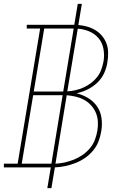

<svg xmlns="http://www.w3.org/2000/svg" viewBox="-38 -863 658 990"><path d="M206 107 224 0Q222 0 221 0Q220 0 219 0H-18V-19H53L169 -716H100V-735H333Q336 -735 339 -735Q342 -735 345 -735L363 -843H384L366 -734Q390 -732 412.5 -725.5Q435 -719 454.5 -707Q474 -695 488.5 -677.5Q503 -660 511 -638.5Q519 -617 519.5 -592.5Q520 -568 516 -544Q512 -515 499.5 -487Q487 -459 464.5 -437.5Q442 -416 414 -402Q386 -388 357 -382Q389 -374 417 -357Q445 -340 463 -313.5Q481 -287 485.5 -253.5Q490 -220 484 -186Q480 -160 470 -134Q460 -108 441.5 -86Q423 -64 399.5 -48Q376 -32 350 -22Q324 -12 297.5 -6.5Q271 -1 245 0L227 107ZM136 -391H281Q283 -391 285 -391Q287 -391 288 -391L342 -716Q340 -716 338 -716Q336 -716 333 -716H190ZM309 -392Q330 -393 351.5 -398Q373 -403 393 -412Q413 -421 431.5 -435Q450 -449 463.5 -466.5Q477 -484 484.5 -505Q492 -526 496 -547Q501 -579 495.5 -610.5Q490 -642 471 -665Q452 -688 423.5 -700.5Q395 -713 363 -715ZM74 -19H219Q221 -19 223 -19Q225 -19 227 -19L285 -372Q283 -372 281 -372Q279 -372 276 -372H133ZM248 -19Q272 -20 296 -25.5Q320 -31 343 -40Q366 -49 387.5 -64Q409 -79 425.5 -98.5Q442 -118 451 -141.5Q460 -165 464 -189Q468 -213 466.5 -237Q465 -261 456 -282Q447 -303 431.5 -320Q416 -337 396 -348Q376 -359 353 -364.5Q330 -370 306 -372Z"/></svg>

Font: Iosevka Etoile Thin Oblique
Style: Regular
Weight: 100
Italic angle: -9°
Designer: Belleve Invis
Foundry: Belleve Invis
Version: Version 15.5.2; ttfautohint (v1.8.4)